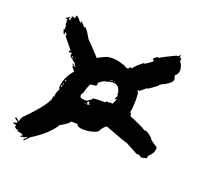

<svg xmlns="http://www.w3.org/2000/svg" viewBox="-96 -704 751 723"><g transform="rotate(20 279.5 -342.5)"><path d="M134.8 -444.8 133.8 -448.7 129.9 -447.8Q130.9 -444.8 133.3 -444.8ZM235.8 -296.4 239.7 -297.4 239.3 -299.3 235.8 -298.3ZM244.1 -296.4Q255.9 -296.9 257.8 -297.4L257.3 -299.3L252 -297.9L251 -301.8L252 -306.2L245.6 -308.6V-307.6Q245.6 -304.7 242.7 -304.2L245.1 -300.8ZM130.4 -324.2Q134.3 -324.7 134.3 -333V-335Q130.4 -334 130.4 -326.2ZM133.8 -336.9 137.7 -337.4 136.7 -341.3Q133.8 -340.3 133.8 -337.9ZM142.6 -350.6Q141.1 -355.5 139.2 -355.5H137.7L136.7 -351.1H138.2ZM232.4 -308.6Q236.8 -308.6 241.2 -309.6Q255.9 -318.8 259.8 -325.7Q281.2 -327.6 293.9 -327.6Q300.8 -327.6 305.2 -327.1Q308.1 -327.6 312 -333L320.8 -330.6L324.2 -333.5L334.5 -331.5Q343.8 -349.6 343.8 -353V-353.5Q339.8 -352.5 336.4 -350.1L335.9 -352.1Q342.8 -364.3 342.8 -366.7V-367.2L339.8 -370.6Q339.8 -372.6 340.8 -377Q334.5 -407.2 310.5 -407.2Q306.2 -407.2 301.5 -406.5Q296.9 -405.8 292.7 -404.8Q288.6 -403.8 285.6 -400.9L281.2 -402.3Q255.9 -392.1 255.9 -382.3V-380.9Q254.9 -372.6 252 -372.1L249 -375.5L245.6 -372.6L231.9 -371.6Q225.6 -364.3 216.8 -330.6Q211.4 -327.6 211.4 -320.3Q211.4 -317.4 212.4 -313.5Q222.2 -308.6 232.4 -308.6ZM311.5 -410.6 315.4 -411.6 314.9 -413.1 311 -412.6ZM297.9 -409.7 307.1 -411.6V-413.6L297.4 -411.6ZM151.4 -412.6 157.2 -413.6 156.7 -415.5 150.9 -414.6ZM135.7 -439 137.7 -439.5 136.7 -443.4 134.8 -442.9ZM66.9 -86.9 65.9 -92.8Q75.2 -98.1 75.2 -103V-104.5Q73.2 -104 64.5 -98.1Q61.5 -99.1 59.6 -99.1H58.6Q55.2 -96.2 53.2 -95.7L50.3 -99.1Q53.2 -102.1 57.6 -103Q55.7 -110.4 33.7 -111.8Q34.7 -114.7 34.7 -117.7L31.7 -117.2Q23.9 -117.2 18.6 -126.5Q21.5 -127.4 21.5 -129.9V-131.3Q13.7 -134.3 10.3 -134.3H8.8L8.3 -138.2L19.5 -140.6L22.9 -143.6Q22 -147.9 8.8 -154.3V-155.3Q8.8 -158.2 11.7 -159.2Q13.7 -159.2 25.9 -147.9Q28.3 -165 37.1 -172.4Q115.7 -252 115.7 -279.3L115.2 -282.7L119.6 -281.7L121.1 -282.2Q121.1 -283.7 119.6 -283.7H119.1Q119.6 -298.8 128.4 -313.5L125 -320.8Q127.4 -362.3 157.2 -395.5L156.7 -397.5L143.6 -412.6L147.5 -413.6L147 -415.5L141.6 -420.4V-422.4L143.6 -422.9Q147 -422.9 148.9 -416L152.3 -416.5L150.9 -424.3Q124.5 -444.8 124 -448.2Q124.5 -454.6 126.5 -455.1Q123.5 -458.5 123 -460.4Q121.6 -460 121.6 -458L116.7 -458.5H113.8L112.3 -463.9L114.3 -464.4L118.7 -463.4L118.2 -465.3Q80.6 -510.7 79.6 -515.1L84 -513.7L83.5 -515.6Q79.6 -523.9 76.2 -523.9H75.7L76.2 -520Q76.2 -516.1 71.8 -515.1L65.4 -533.7L67.4 -534.2L71.8 -533.2L71.3 -535.2Q68.8 -538.1 67.9 -542.5L71.8 -543Q66.4 -549.3 66.4 -557.6Q66.4 -560.1 67.4 -562.5V-564L64.5 -567.4Q67.4 -568.4 67.4 -570.8V-572.3Q64.9 -572.8 62 -572.8H59.6L58.6 -576.2Q65.9 -577.6 69.3 -582.5L73.2 -583.5L70.8 -575.2L77.6 -572.3L79.1 -572.8L78.6 -576.7L74.7 -575.7L74.2 -577.6Q79.6 -579.1 79.6 -580.6L78.6 -586.4L82 -589.4L92.8 -585.4L92.3 -588.4Q92.3 -591.8 93.8 -597.7H94.2Q100.1 -597.7 116.2 -576.7L118.2 -577.1L117.2 -583H119.1Q121.1 -583 136.7 -564.9L140.1 -567.9Q148.9 -561 166.5 -529.3Q170.4 -526.9 220.2 -473.1Q245.6 -488.3 262.2 -492.2L262.7 -490.2Q264.2 -490.2 264.2 -491.7V-492.2L276.9 -492.7Q300.8 -492.7 322.3 -482.9V-483.4Q322.3 -484.9 323.7 -484.9Q335.4 -475.6 343.8 -475.6H345.7V-476.1Q345.7 -479 350.1 -482.9L354 -483.4L358.4 -482.4Q370.6 -499.5 393.1 -515.6L397.5 -514.6Q426.3 -532.7 426.3 -536.6V-537.1H425.8Q423.3 -537.1 418.9 -543.5L432.6 -554.2H440.9Q451.7 -562 500 -584.5L504.4 -583.5L512.7 -591.3Q513.2 -589.8 514.6 -589.8H515.1L512.7 -581.1L515.6 -581.5Q519 -581.5 519.5 -578.6L520 -566.9Q525.9 -561.5 529.3 -550.8L527.3 -550.3L530.3 -546.9Q531.2 -541.5 531.2 -537.1Q531.2 -520 517.6 -512.2L520.5 -508.8Q520.5 -506.8 518.6 -506.8L521.5 -503.4Q522.5 -500.5 522.5 -497.1Q522.5 -480.5 477.1 -460V-459.5Q477.1 -454.6 439.5 -429.7L439 -431.6Q436 -431.2 415 -412.6L411.1 -411.6Q407.7 -412.6 406.2 -412.6H405.3L411.6 -399.9Q412.6 -387.2 412.6 -374.5Q412.6 -348.1 408.2 -323.2H409.2Q412.1 -323.2 412.6 -320.3L414.6 -310.5Q463.4 -291 481.4 -278.8L483.9 -279.3Q495.1 -279.3 515.1 -260.3Q517.1 -252 546.9 -234.9L547.4 -228Q547.4 -210 527.8 -192.9Q527.3 -183.1 523.9 -182.1L502.9 -177.7Q501.5 -185.5 483.4 -185.5L435.5 -211.4Q429.2 -211.4 347.7 -242.7H347.2Q345.7 -242.7 345.2 -244.1Q334.5 -241.2 319.3 -214.4Q295.9 -202.6 264.6 -202.6Q239.7 -202.6 237.3 -214.8L218.3 -215.3Q211.4 -215.3 209.5 -214.8V-214.4Q209.5 -206.1 175.3 -188Q149.9 -146 86.9 -106.9Q67.9 -86.9 66.9 -86.9Z"/></g></svg>

Font: Mister Brush
Style: Regular
Weight: 400
Designer: GGBotNet
Foundry: GGBotNet
Version: 1.00